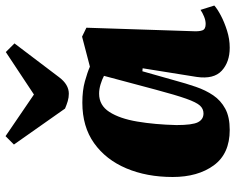

<svg xmlns="http://www.w3.org/2000/svg" viewBox="-100 -756 869 710"><g transform="rotate(-90 335.0 -400.5)"><path d="M575 -119Q574 -98 578.5 -86.5Q583 -75 602 -75Q615 -75 629.5 -81Q644 -87 654 -94L670 -43Q658 -32 633.5 -19Q609 -6 577.5 4Q546 14 514 14Q461 14 429 -15.5Q397 -45 406 -108L438 -308L427 -309L393 -189Q382 -148 369.5 -111.5Q357 -75 338 -47Q319 -19 288.5 -2.5Q258 14 210 14Q122 14 79 -45Q36 -104 36 -197Q36 -293 68 -368.5Q100 -444 161 -487.5Q222 -531 311 -531Q356 -531 390 -521.5Q424 -512 444 -503L555 -532L588 -516ZM271 -83Q288 -83 300 -96Q312 -109 325.5 -147Q339 -185 359 -260L410 -451Q397 -458 379 -463.5Q361 -469 344 -469Q301 -469 276.5 -431Q252 -393 241 -328Q230 -263 228 -183Q228 -124 238.5 -103.5Q249 -83 271 -83ZM156 -784 187 -815 341 -710 498 -814 530 -782 405 -617Q378 -581 344 -581Q330 -581 316.5 -585Q303 -589 289 -595Z"/></g></svg>

Font: Literata 36pt ExtraBold
Style: Italic
Weight: 800
Italic angle: -2°
Designer: Latin by Veronika Burian and Jose Scaglione. Greek by Irene Vlachou. Cyrillic by Vera Evstafieva
Foundry: TypeTogether
Version: Version 3.002